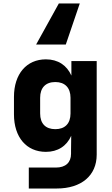

<svg xmlns="http://www.w3.org/2000/svg" viewBox="-20 -900 640 1100"><path d="M437 -880H317L187 -645H357ZM145 180H305C446 180 534 106 534 -14V-550H389V-467C363 -526 312 -560 243 -560C132 -560 60 -476 60 -345V-245C60 -113 132 -30 243 -30C311 -30 362 -63 388 -122L387 -40V-19C387 31 356 60 300 60H145ZM297 -160C241 -160 210 -192 210 -250V-340C210 -397 241 -430 297 -430C352 -430 384 -397 384 -340V-250C384 -192 352 -160 297 -160Z"/></svg>

Font: JetBrains Mono ExtraBold
Style: Regular
Weight: 800
Monospace: yes
Designer: Philipp Nurullin, Konstantin Bulenkov
Foundry: JetBrains
Version: Version 2.305